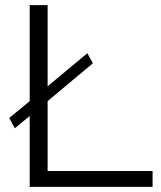

<svg xmlns="http://www.w3.org/2000/svg" viewBox="-20 -730 630 750"><path d="M96 0V-277L38 -229L16 -269L96 -335V-710H166V-393L321 -522L343 -483L166 -335V-62H576V0Z"/></svg>

Font: Oxford Sans
Style: Regular
Weight: 400
Designer: Matt McInerney, Pablo Impallari, Rodrigo Fuenzalida
Foundry: Matt McInerney, Pablo Impallari, Rodrigo Fuenzalida
Version: Version 3.000g; ttfautohint (v1.5) -l 8 -r 28 -G 28 -x 14 -D